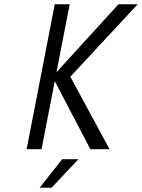

<svg xmlns="http://www.w3.org/2000/svg" viewBox="-20 -700 666 901"><path d="M105 0 237 -680H307L245 -361L536 -680H626L310 -340L494 0H404L237 -319L175 0ZM166 181 272 47H348L222 181Z"/></svg>

Font: Teachers
Style: Italic
Weight: 400
Italic angle: -11°
Designer: Alfredo Marco Pradil, Chank Diesel
Version: Version 1.001